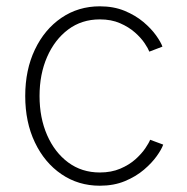

<svg xmlns="http://www.w3.org/2000/svg" viewBox="-20 -573 587 602"><path d="M293 9.3Q225.6 9.3 172.6 -26.9Q119.6 -63 89.4 -126.5Q59.1 -189.9 59.1 -272Q59.1 -354 89.4 -417.5Q119.6 -481 172.6 -517.1Q225.6 -553.2 293 -553.2Q336.4 -553.2 370.6 -539.1Q404.8 -524.9 429.4 -504.2Q454.1 -483.4 469.2 -462.2Q484.4 -440.9 489.3 -426.8L448.2 -411.1Q444.8 -420.4 433.6 -437.3Q422.4 -454.1 403.1 -471.2Q383.8 -488.3 356.4 -500.2Q329.1 -512.2 293 -512.2Q236.3 -512.2 193.8 -480.5Q151.4 -448.7 127.7 -394.5Q104 -340.3 104 -272Q104 -203.6 127.7 -149.4Q151.4 -95.2 193.8 -63.7Q236.3 -32.2 293 -32.2Q329.1 -32.2 357.2 -44.2Q385.3 -56.2 404.8 -73.7Q424.3 -91.3 435.8 -108.4Q447.3 -125.5 450.7 -134.8L491.7 -119.6Q486.8 -105 471.4 -83.5Q456.1 -62 431.2 -40.8Q406.2 -19.5 371.6 -5.1Q336.9 9.3 293 9.3Z"/></svg>

Font: Inter ExtraLight
Style: Regular
Weight: 250
Designer: Rasmus Andersson
Foundry: rsms
Version: Version 4.001;git-66647c0bb